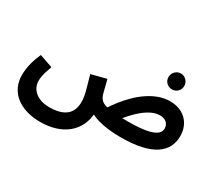

<svg xmlns="http://www.w3.org/2000/svg" viewBox="-159 -1000 1741 1553"><g transform="rotate(30 711.0 -223.5)"><path d="M342 231Q275 231 217.5 214.5Q160 198 117 165.5Q74 133 50 84.5Q26 36 26 -28Q26 -51 30 -82Q34 -113 45 -152.5Q56 -192 78 -241L201 -198Q190 -167 182 -141.5Q174 -116 170 -94.5Q166 -73 166 -52Q166 -12 187.5 20.5Q209 53 249.5 72Q290 91 346 91Q400 91 439 80Q478 69 503.5 47.5Q529 26 541 -5.5Q553 -37 553 -78Q553 -121 537 -179Q521 -237 501 -307L641 -343Q651 -305 657.5 -277.5Q664 -250 668.5 -232.5Q673 -215 677 -205Q685 -184 700 -169.5Q715 -155 744.5 -145.5Q774 -136 824 -131.5Q874 -127 953 -127Q1019 -127 1067.5 -131.5Q1116 -136 1149.5 -144.5Q1183 -153 1203.5 -165Q1224 -177 1233.5 -192.5Q1243 -208 1243 -226Q1243 -244 1234.5 -261Q1226 -278 1207 -289Q1188 -300 1158 -300Q1119 -300 1080 -281Q1041 -262 1004.5 -231.5Q968 -201 937.5 -167Q907 -133 884 -103L741 -120Q770 -167 806.5 -213.5Q843 -260 885 -301Q927 -342 973.5 -373Q1020 -404 1070 -422Q1120 -440 1171 -440Q1238 -440 1285 -413.5Q1332 -387 1357.5 -341Q1383 -295 1383 -236Q1383 -181 1360.5 -135.5Q1338 -90 1288.5 -56.5Q1239 -23 1159 -5Q1079 13 965 13Q908 13 853.5 6.5Q799 0 754 -13Q709 -26 678 -45.5Q647 -65 636 -91L692 -60Q689 8 663 62Q637 116 591.5 153.5Q546 191 483 211Q420 231 342 231ZM1135 -530Q1104 -530 1082.5 -551Q1061 -572 1061 -603Q1061 -634 1082.5 -656Q1104 -678 1135 -678Q1165 -678 1186.5 -656Q1208 -634 1208 -603Q1208 -572 1186.5 -551Q1165 -530 1135 -530Z"/></g></svg>

Font: Noto Sans
Style: Bold
Weight: 700
Designer: Monotype Design Team
Foundry: Monotype Imaging Inc.
Version: Version 2.000;GOOG;noto-source:20170915:90ef993387c0; ttfaut